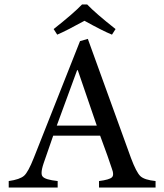

<svg xmlns="http://www.w3.org/2000/svg" viewBox="-20 -839 734 859"><path d="M497 -709 481 -684Q439 -701 358 -746Q274 -700 236 -684L220 -709Q310 -780 347 -819H370Q407 -780 497 -709ZM676 0H423V-29Q470 -35 481 -46Q486 -51 486 -60Q486 -71 480 -86Q467 -127 428 -232H218L175 -108Q166 -81 166 -66Q166 -54 171 -49Q182 -35 238 -29V0H19V-29Q69 -36 88 -53Q106 -69 131 -132L338 -655L373 -665L566 -132Q590 -68 608 -51Q626 -34 676 -29ZM413 -277 328 -525H325L234 -277Z"/></svg>

Font: Triodion
Style: Regular
Weight: 400
Version: Version 1.201; ttfautohint (v1.8.4.7-5d5b)